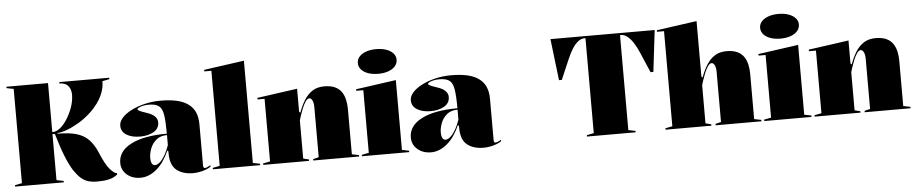

<svg xmlns="http://www.w3.org/2000/svg" viewBox="-43 -1043 6463 1356"><g transform="rotate(-5 3189.0 -365.0)"><path d="M603 15Q565 15 537 6.5Q509 -2 486 -22.5Q463 -43 439 -78Q426 -98 413 -124Q400 -150 386.5 -183.5Q373 -217 359.5 -257.5Q346 -298 332 -346H315V-20L365 -10V0H20V-10L70 -20V-688L20 -698V-708H315V-360Q321 -360 327 -361Q333 -362 339 -364Q359 -371 377.5 -387.5Q396 -404 412.5 -427.5Q429 -451 442 -478Q453 -500 461 -523Q469 -546 473 -568.5Q477 -591 477 -611Q477 -649 457.5 -673.5Q438 -698 395 -698V-708H749V-698L699 -688Q699 -645 684 -606Q669 -567 644 -533Q619 -499 588 -471Q547 -433 500.5 -406Q454 -379 414 -365Q374 -351 351 -351V-346Q410 -346 454 -338Q498 -330 530 -312Q562 -294 586 -263.5Q610 -233 629 -189Q648 -144 663.5 -115Q679 -86 694.5 -68Q710 -50 727 -38Q736 -32 745 -32V-22Q722 -4 697 3.5Q672 11 648 13Q624 15 603 15Z M1095 -515Q1163 -515 1212 -503.5Q1261 -492 1293 -468Q1325 -444 1340 -408.5Q1355 -373 1355 -325V-32Q1355 -25 1357.5 -19.5Q1360 -14 1367 -14Q1373 -14 1383 -18Q1393 -22 1407 -30V-20Q1393 -10 1372 -2Q1351 6 1327 10.5Q1303 15 1280 15Q1208 15 1164 -20.5Q1120 -56 1120 -140Q1120 -142 1120 -143.5Q1120 -145 1120 -147.5Q1120 -150 1120 -154L1113 -160Q1095 -119 1072.5 -86.5Q1050 -54 1023.5 -31.5Q997 -9 968 3Q939 15 908 15Q869 15 839 0Q809 -15 791.5 -41Q774 -67 774 -101Q774 -185 865.5 -232Q957 -279 1120 -279Q1120 -366 1112.5 -412.5Q1105 -459 1081.5 -476.5Q1058 -494 1010 -494Q986 -494 967.5 -489.5Q949 -485 938.5 -479Q928 -473 928 -469Q928 -463 942 -456Q956 -449 993 -437Q1066 -413 1066 -364Q1066 -321 1027.5 -298Q989 -275 930 -275Q872 -275 834.5 -298Q797 -321 797 -364Q797 -392 821 -419Q845 -446 887 -467.5Q929 -489 982.5 -502Q1036 -515 1095 -515ZM1120 -269Q1072 -269 1043 -244Q1014 -219 1001 -184Q988 -149 988 -119Q988 -101 991.5 -89Q995 -77 1001.5 -71Q1008 -65 1018 -65Q1028 -65 1040 -72Q1052 -79 1065.5 -94.5Q1079 -110 1093 -135.5Q1107 -161 1120 -198Z M1707 -20 1757 -10V0H1422V-10L1472 -20V-694H1422V-705L1707 -745Z M2459 -10V0H2134V-10L2174 -20V-375Q2174 -406 2165 -423Q2156 -440 2144 -440Q2130 -440 2116.5 -420Q2103 -400 2092 -372.5Q2081 -345 2073.5 -321.5Q2066 -298 2064 -290V-20L2104 -10V0H1779V-10L1829 -20V-464H1779V-475L2064 -515V-352L2072 -344Q2089 -392 2113 -431Q2137 -470 2171.5 -492.5Q2206 -515 2256 -515Q2302 -515 2332 -501Q2362 -487 2378.5 -462.5Q2395 -438 2402 -406.5Q2409 -375 2409 -340V-20Z M2644 -570Q2604 -570 2573 -581Q2542 -592 2524.5 -612Q2507 -632 2507 -658Q2507 -684 2524.5 -703.5Q2542 -723 2573 -734Q2604 -745 2644 -745Q2685 -745 2716 -734Q2747 -723 2764.5 -703.5Q2782 -684 2782 -658Q2782 -632 2764.5 -612Q2747 -592 2716 -581Q2685 -570 2644 -570ZM2479 0V-10L2529 -20V-464H2479V-475L2764 -515V-20L2814 -10V0Z M3155 -515Q3223 -515 3272 -503.5Q3321 -492 3353 -468Q3385 -444 3400 -408.5Q3415 -373 3415 -325V-32Q3415 -25 3417.5 -19.5Q3420 -14 3427 -14Q3433 -14 3443 -18Q3453 -22 3467 -30V-20Q3453 -10 3432 -2Q3411 6 3387 10.5Q3363 15 3340 15Q3268 15 3224 -20.5Q3180 -56 3180 -140Q3180 -142 3180 -143.5Q3180 -145 3180 -147.5Q3180 -150 3180 -154L3173 -160Q3155 -119 3132.5 -86.5Q3110 -54 3083.5 -31.5Q3057 -9 3028 3Q2999 15 2968 15Q2929 15 2899 0Q2869 -15 2851.5 -41Q2834 -67 2834 -101Q2834 -185 2925.5 -232Q3017 -279 3180 -279Q3180 -366 3172.5 -412.5Q3165 -459 3141.5 -476.5Q3118 -494 3070 -494Q3046 -494 3027.5 -489.5Q3009 -485 2998.5 -479Q2988 -473 2988 -469Q2988 -463 3002 -456Q3016 -449 3053 -437Q3126 -413 3126 -364Q3126 -321 3087.5 -298Q3049 -275 2990 -275Q2932 -275 2894.5 -298Q2857 -321 2857 -364Q2857 -392 2881 -419Q2905 -446 2947 -467.5Q2989 -489 3042.5 -502Q3096 -515 3155 -515ZM3180 -269Q3132 -269 3103 -244Q3074 -219 3061 -184Q3048 -149 3048 -119Q3048 -101 3051.5 -89Q3055 -77 3061.5 -71Q3068 -65 3078 -65Q3088 -65 3100 -72Q3112 -79 3125.5 -94.5Q3139 -110 3153 -135.5Q3167 -161 3180 -198Z M4074 0V-10L4124 -20V-693H4114Q4094 -693 4072.5 -677Q4051 -661 4031 -630Q4011 -599 3992 -554L3932 -414H3912L3877 -708H4616L4581 -414H4561L4501 -554Q4482 -599 4461.5 -630Q4441 -661 4420 -677Q4399 -693 4379 -693H4369V-20L4419 -10V0Z M5311 -10V0H4986V-10L5026 -20V-375Q5026 -406 5017 -423Q5008 -440 4996 -440Q4982 -440 4968.5 -420Q4955 -400 4944 -372.5Q4933 -345 4925.5 -321.5Q4918 -298 4916 -290V-20L4956 -10V0H4631V-10L4681 -20V-694H4631V-705L4916 -745V-352L4924 -344Q4941 -392 4965 -431Q4989 -470 5023.5 -492.5Q5058 -515 5108 -515Q5154 -515 5184 -501Q5214 -487 5230.5 -462.5Q5247 -438 5254 -406.5Q5261 -375 5261 -340V-20Z M5496 -570Q5456 -570 5425 -581Q5394 -592 5376.5 -612Q5359 -632 5359 -658Q5359 -684 5376.5 -703.5Q5394 -723 5425 -734Q5456 -745 5496 -745Q5537 -745 5568 -734Q5599 -723 5616.5 -703.5Q5634 -684 5634 -658Q5634 -632 5616.5 -612Q5599 -592 5568 -581Q5537 -570 5496 -570ZM5331 0V-10L5381 -20V-464H5331V-475L5616 -515V-20L5666 -10V0Z M6368 -10V0H6043V-10L6083 -20V-375Q6083 -406 6074 -423Q6065 -440 6053 -440Q6039 -440 6025.5 -420Q6012 -400 6001 -372.5Q5990 -345 5982.5 -321.5Q5975 -298 5973 -290V-20L6013 -10V0H5688V-10L5738 -20V-464H5688V-475L5973 -515V-352L5981 -344Q5998 -392 6022 -431Q6046 -470 6080.5 -492.5Q6115 -515 6165 -515Q6211 -515 6241 -501Q6271 -487 6287.5 -462.5Q6304 -438 6311 -406.5Q6318 -375 6318 -340V-20Z"/></g></svg>

Font: Kalnia Thin
Style: Bold
Weight: 700
Version: Version 1.105